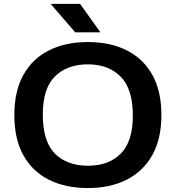

<svg xmlns="http://www.w3.org/2000/svg" viewBox="-20 -968 914 998"><path d="M436.5 9.5Q320.5 9.5 234.5 -33.5Q148.5 -76.5 101.5 -161Q54.5 -245.5 54.5 -370Q54.5 -494.5 101.8 -579Q149 -663.5 235 -706.5Q321 -749.5 436.5 -749.5Q553 -749.5 639 -706.2Q725 -663 772 -578.5Q819 -494 819 -370Q819 -246 771.5 -161.5Q724 -77 638 -33.8Q552 9.5 436.5 9.5ZM436.5 -106.5Q545 -106.5 607.8 -169.5Q670.5 -232.5 670.5 -367Q670.5 -506 607 -569.8Q543.5 -633.5 436.5 -633.5Q329.5 -633.5 266 -571.2Q202.5 -509 202.5 -373Q202.5 -232.5 265.5 -169.5Q328.5 -106.5 436.5 -106.5ZM371 -800 243 -948H396L502 -800Z"/></svg>

Font: Encode Sans Exp SmBold
Style: Regular
Weight: 600
Width: 7
Designer: Multiple Designers
Foundry: Impallari Type
Version: Version 3.002; ttfautohint (v1.8.3) -l 8 -r 50 -G 200 -x 14 